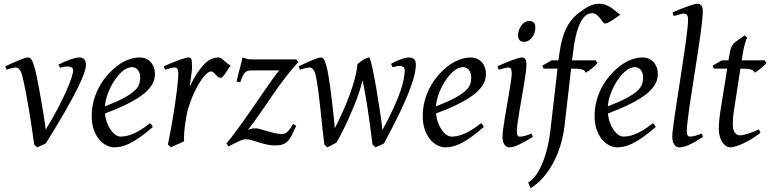

<svg xmlns="http://www.w3.org/2000/svg" viewBox="-20 -762 4088 1019"><path d="M436 -416Q436 -400.4 425.3 -369.6Q414.6 -338.9 389.6 -289.1Q364.7 -239.3 324 -168.2Q283.2 -97.2 223.1 -1Q218.8 1.5 212.9 4.2Q207 6.8 200.7 9.5Q194.3 12.2 188 15.1Q181.6 18.1 176.8 20L161.1 4.9Q157.7 -22.5 152.8 -56.4Q147.9 -90.3 142.3 -126.2Q136.7 -162.1 130.4 -198.2Q124 -234.4 118.2 -266.1Q112.3 -297.9 106.7 -323.2Q101.1 -348.6 97.2 -363.8Q93.3 -377 88.9 -384.8Q84.5 -392.6 79.8 -397Q75.2 -401.4 70.8 -402.6Q66.4 -403.8 62 -403.8Q57.1 -403.8 49.3 -402.1Q41.5 -400.4 33.7 -397.9Q24.9 -395.5 14.2 -392.1L7.8 -410.2Q28.3 -419.4 47.4 -428Q66.4 -436.5 82 -442.9Q97.7 -449.2 109.4 -453.1Q121.1 -457 127 -457Q134.3 -457 139.4 -453.9Q144.5 -450.7 148.7 -443.4Q152.8 -436 157 -424.1Q161.1 -412.1 166 -395Q169.4 -382.3 175 -355.5Q180.7 -328.6 186.8 -294.9Q192.9 -261.2 199.2 -224.9Q205.6 -188.5 210.7 -156.7Q215.8 -125 219 -102.3Q222.2 -79.6 222.2 -73.2Q258.3 -131.8 285.6 -184.1Q313 -236.3 331.3 -277.6Q349.6 -318.8 358.9 -347.7Q368.2 -376.5 368.2 -389.2Q368.2 -398.9 359.9 -404.1Q351.6 -409.2 337.9 -409.2Q329.6 -409.2 319.6 -407.5Q309.6 -405.8 298.8 -401.9L290 -418.9Q303.7 -426.3 319.6 -433.1Q335.4 -439.9 350.6 -445.3Q365.7 -450.7 378.7 -453.9Q391.6 -457 399.9 -457Q417 -457 426.5 -448.2Q436 -439.5 436 -416Z M627 -381.8Q610.8 -367.2 595.5 -346.2Q580.1 -325.2 567.6 -300.8Q555.2 -276.4 546.9 -249.8Q538.6 -223.1 536.6 -197.3Q600.6 -222.2 637.9 -242.4Q675.3 -262.7 694.3 -280.8Q713.4 -298.8 718.8 -315.4Q724.1 -332 724.1 -349.1Q724.1 -364.3 720.2 -375.2Q716.3 -386.2 710 -392.8Q703.6 -399.4 695.6 -402.6Q687.5 -405.8 679.2 -405.8Q671.4 -405.8 656.2 -400.1Q641.1 -394.5 627 -381.8ZM802.2 -371.1Q802.2 -357.4 799.1 -342.3Q795.9 -327.1 785.9 -311Q775.9 -294.9 758.1 -277.3Q740.2 -259.8 710.7 -241Q681.2 -222.2 638.7 -201.9Q596.2 -181.6 537.1 -159.7Q540 -132.3 548.6 -109.9Q557.1 -87.4 568.6 -71.3Q580.1 -55.2 593.5 -46.1Q606.9 -37.1 620.1 -37.1Q630.4 -37.1 645 -39.3Q659.7 -41.5 679 -48.8Q698.2 -56.2 722.4 -70.3Q746.6 -84.5 775.9 -107.9Q781.2 -105 785.4 -98.4Q789.6 -91.8 791 -87.9Q751 -53.2 720.2 -32Q689.5 -10.7 665.3 0.7Q641.1 12.2 621.8 16.1Q602.5 20 585 20Q568.8 20 548.3 11Q527.8 2 509.8 -17.8Q491.7 -37.6 479.2 -69.6Q466.8 -101.6 466.8 -147.9Q466.8 -186 476.1 -222.9Q485.4 -259.8 502.7 -293.7Q520 -327.6 545.4 -357.9Q570.8 -388.2 603 -413.1Q614.3 -421.9 628.4 -429.9Q642.6 -438 658 -444.1Q673.3 -450.2 689.2 -453.6Q705.1 -457 720.2 -457Q741.2 -457 756.6 -449.5Q772 -441.9 782.2 -429.7Q792.5 -417.5 797.4 -402.1Q802.2 -386.7 802.2 -371.1Z M1204.1 -415Q1198.2 -407.2 1191.2 -396Q1184.1 -384.8 1177 -374.3Q1169.9 -363.8 1163.6 -356.4Q1157.2 -349.1 1152.3 -349.1Q1143.1 -349.1 1136.5 -354.5Q1129.9 -359.9 1124.3 -366Q1118.7 -372.1 1113 -377.4Q1107.4 -382.8 1100.1 -382.8Q1087.4 -382.8 1070.6 -365.5Q1053.7 -348.1 1036.9 -320.1Q1020 -292 1004.6 -257.1Q989.3 -222.2 979 -187Q973.6 -168.5 969.5 -146.2Q965.3 -124 962.2 -100.6Q959 -77.1 957.5 -54.4Q956.1 -31.7 957 -12.2Q950.7 -8.8 941.2 -4.6Q931.6 -0.5 921.6 3.9Q911.6 8.3 902.3 12.5Q893.1 16.6 887.2 20L871.1 4.9Q878.4 -29.8 885.3 -66.9Q892.1 -104 898.2 -140.9Q904.3 -177.7 909.4 -212.9Q914.6 -248 918.2 -278.3Q921.9 -308.6 924.1 -332.5Q926.3 -356.4 926.3 -371.1Q926.3 -382.3 924.6 -388.9Q922.9 -395.5 920.2 -398.7Q917.5 -401.9 913.8 -402.8Q910.2 -403.8 906.2 -403.8Q901.4 -403.8 893.1 -402.1Q884.8 -400.4 876.5 -397.9Q866.7 -395.5 856 -392.1L849.1 -410.2Q869.6 -419.4 890.4 -428Q911.1 -436.5 929.2 -442.9Q947.3 -449.2 960.7 -453.1Q974.1 -457 980 -457Q986.8 -457 990.7 -454.6Q994.6 -452.1 996.3 -446Q998 -439.9 998.5 -429Q999 -418 999 -400.9Q999 -395.5 997.6 -382.8Q996.1 -370.1 994.1 -355.2Q992.2 -340.3 990 -325.7Q987.8 -311 986.3 -301.8Q1009.8 -350.1 1030.8 -380.4Q1051.8 -410.6 1070.6 -427.7Q1089.4 -444.8 1106.4 -450.9Q1123.5 -457 1139.2 -457Q1147.9 -457 1155 -452.1Q1162.1 -447.3 1169.4 -440.4Q1176.8 -433.6 1185.1 -426.5Q1193.4 -419.4 1204.1 -415Z M1563 -432.1Q1522.9 -388.7 1490.7 -345.9Q1458.5 -303.2 1428 -259Q1397.5 -214.8 1366 -168.7Q1334.5 -122.6 1295.9 -73.2Q1297.4 -74.2 1309.1 -77.6Q1320.8 -81.1 1335.9 -81.1Q1345.7 -81.1 1362.1 -76.4Q1378.4 -71.8 1397.9 -65.9Q1417.5 -60.1 1437.7 -55.4Q1458 -50.8 1476.1 -50.8Q1480.5 -50.8 1486.8 -52Q1493.2 -53.2 1500.5 -58.6Q1507.8 -64 1516.6 -74.7Q1525.4 -85.4 1535.2 -104L1552.2 -94.2Q1538.6 -64 1528.3 -43.9Q1518.1 -23.9 1506.1 -12Q1494.1 0 1478.5 4.9Q1462.9 9.8 1439 9.8Q1415 9.8 1393.6 4.6Q1372.1 -0.5 1353 -6.6Q1334 -12.7 1316.7 -17.8Q1299.3 -22.9 1284.2 -22.9Q1276.4 -22.9 1268.1 -20.5Q1259.8 -18.1 1249.3 -13.2Q1238.8 -8.3 1225.1 -1.2Q1211.4 5.9 1192.9 15.1L1182.1 -1Q1206.5 -30.3 1232.7 -65.7Q1258.8 -101.1 1285.2 -138.4Q1311.5 -175.8 1337.2 -213.1Q1362.8 -250.5 1385.7 -283.9Q1408.7 -317.4 1428.2 -344.5Q1447.8 -371.6 1461.9 -388.2H1314.9Q1303.2 -388.2 1295.2 -386Q1287.1 -383.8 1280.5 -377.2Q1273.9 -370.6 1268.1 -358.2Q1262.2 -345.7 1254.9 -325.2L1235.8 -329.1Q1245.1 -373 1254.2 -404.5Q1263.2 -436 1267.1 -457Q1276.4 -454.6 1287.1 -450.7Q1297.9 -446.8 1314.9 -446.8H1553.2Z M2187 -419.9Q2187 -406.7 2184.6 -389.6Q2182.1 -372.6 2175.5 -348.6Q2168.9 -324.7 2157.2 -292.7Q2145.5 -260.7 2126.7 -218.5Q2107.9 -176.3 2081.3 -122.6Q2054.7 -68.8 2018.1 -1Q2013.7 1.5 2008.1 4.2Q2002.4 6.8 1996.1 9.5Q1989.7 12.2 1983.9 15.1Q1978 18.1 1973.1 20L1957 4.9Q1953.6 -22.5 1949.5 -54.4Q1945.3 -86.4 1940.7 -119.4Q1936 -152.3 1931.2 -184.8Q1926.3 -217.3 1921.4 -246.1Q1916.5 -274.9 1911.9 -298.3Q1907.2 -321.8 1902.8 -336.9Q1902.3 -326.7 1896.5 -305.9Q1890.6 -285.2 1880.9 -257.3Q1871.1 -229.5 1857.9 -197.3Q1844.7 -165 1829.6 -131.3Q1814.5 -97.7 1798.1 -65.2Q1781.7 -32.7 1765.1 -4.9Q1760.7 -2.4 1754.6 0.7Q1748.5 3.9 1741.7 7.6Q1734.9 11.2 1728.3 14.6Q1721.7 18.1 1716.8 20L1701.2 4.9Q1697.8 -22.5 1694.1 -55.9Q1690.4 -89.4 1686.8 -124.8Q1683.1 -160.2 1679.2 -195.8Q1675.3 -231.4 1671.4 -263.2Q1667.5 -294.9 1663.3 -321Q1659.2 -347.2 1654.8 -363.8Q1651.9 -377 1647.7 -384.8Q1643.6 -392.6 1638.9 -397Q1634.3 -401.4 1629.4 -402.6Q1624.5 -403.8 1620.1 -403.8Q1615.7 -403.8 1607.9 -402.1Q1600.1 -400.4 1591.8 -397.9Q1582.5 -395.5 1571.8 -392.1L1564.9 -410.2Q1585.4 -419.4 1604 -428Q1622.6 -436.5 1637.7 -442.9Q1652.8 -449.2 1664.3 -453.1Q1675.8 -457 1682.1 -457Q1695.8 -457 1702.6 -441.2Q1709.5 -425.3 1717.8 -390.1Q1720.7 -376.5 1724.6 -351.8Q1728.5 -327.1 1732.7 -296.9Q1736.8 -266.6 1740.7 -233.6Q1744.6 -200.7 1748 -170.9Q1751.5 -141.1 1753.7 -117.2Q1755.9 -93.3 1756.8 -81.1Q1776.4 -119.1 1796.9 -164.3Q1817.4 -209.5 1834.5 -255.4Q1851.6 -301.3 1863 -344.5Q1874.5 -387.7 1877 -421.9Q1884.3 -428.2 1892.8 -434.6Q1901.4 -440.9 1909.9 -445.8Q1918.5 -450.7 1926 -453.9Q1933.6 -457 1939 -457Q1940.9 -457 1943.8 -449Q1946.8 -440.9 1950.2 -427.7Q1953.6 -414.6 1957.3 -397.2Q1960.9 -379.9 1964.4 -361.8L1971.2 -325.7Q1974.6 -307.6 1977.1 -293Q1980.5 -270 1985.1 -242.2Q1989.7 -214.4 1994.4 -185.1Q1999 -155.8 2003.2 -126.5Q2007.3 -97.2 2009.8 -71.8Q2046.4 -139.2 2069.6 -190.4Q2092.8 -241.7 2105.7 -280Q2118.7 -318.4 2123.3 -345Q2127.9 -371.6 2127.9 -390.1Q2127.9 -400.4 2120.8 -406.2Q2113.8 -412.1 2101.1 -412.1Q2094.2 -412.1 2084.5 -410.2Q2074.7 -408.2 2064 -404.8L2055.2 -422.9Q2071.8 -432.6 2086.9 -439.2Q2102.1 -445.8 2114 -449.7Q2126 -453.6 2134.3 -455.3Q2142.6 -457 2146 -457Q2154.3 -457 2161.6 -455.8Q2168.9 -454.6 2174.6 -450.7Q2180.2 -446.8 2183.6 -439.5Q2187 -432.1 2187 -419.9Z M2383.8 -381.8Q2367.7 -367.2 2352.3 -346.2Q2336.9 -325.2 2324.5 -300.8Q2312 -276.4 2303.7 -249.8Q2295.4 -223.1 2293.5 -197.3Q2357.4 -222.2 2394.8 -242.4Q2432.1 -262.7 2451.2 -280.8Q2470.2 -298.8 2475.6 -315.4Q2481 -332 2481 -349.1Q2481 -364.3 2477.1 -375.2Q2473.1 -386.2 2466.8 -392.8Q2460.4 -399.4 2452.4 -402.6Q2444.3 -405.8 2436 -405.8Q2428.2 -405.8 2413.1 -400.1Q2397.9 -394.5 2383.8 -381.8ZM2559.1 -371.1Q2559.1 -357.4 2555.9 -342.3Q2552.7 -327.1 2542.7 -311Q2532.7 -294.9 2514.9 -277.3Q2497.1 -259.8 2467.5 -241Q2438 -222.2 2395.5 -201.9Q2353 -181.6 2293.9 -159.7Q2296.9 -132.3 2305.4 -109.9Q2314 -87.4 2325.4 -71.3Q2336.9 -55.2 2350.3 -46.1Q2363.8 -37.1 2377 -37.1Q2387.2 -37.1 2401.9 -39.3Q2416.5 -41.5 2435.8 -48.8Q2455.1 -56.2 2479.2 -70.3Q2503.4 -84.5 2532.7 -107.9Q2538.1 -105 2542.2 -98.4Q2546.4 -91.8 2547.9 -87.9Q2507.8 -53.2 2477.1 -32Q2446.3 -10.7 2422.1 0.7Q2397.9 12.2 2378.7 16.1Q2359.4 20 2341.8 20Q2325.7 20 2305.2 11Q2284.7 2 2266.6 -17.8Q2248.5 -37.6 2236.1 -69.6Q2223.6 -101.6 2223.6 -147.9Q2223.6 -186 2232.9 -222.9Q2242.2 -259.8 2259.5 -293.7Q2276.9 -327.6 2302.2 -357.9Q2327.6 -388.2 2359.9 -413.1Q2371.1 -421.9 2385.3 -429.9Q2399.4 -438 2414.8 -444.1Q2430.2 -450.2 2446 -453.6Q2461.9 -457 2477.1 -457Q2498 -457 2513.4 -449.5Q2528.8 -441.9 2539.1 -429.7Q2549.3 -417.5 2554.2 -402.1Q2559.1 -386.7 2559.1 -371.1Z M2808.1 -35.2Q2785.2 -21.5 2766.8 -11.2Q2748.5 -1 2733.4 6.1Q2718.3 13.2 2706.1 16.6Q2693.8 20 2683.1 20Q2666.5 20 2656.7 4.6Q2647 -10.7 2647 -37.1Q2647 -51.8 2650.6 -78.9Q2654.3 -106 2659.7 -138.9Q2665 -171.9 2671.4 -207.8Q2677.7 -243.7 2683.1 -276.1Q2688.5 -308.6 2692.1 -333.7Q2695.8 -358.9 2695.8 -371.1Q2695.8 -382.3 2694.3 -388.9Q2692.9 -395.5 2690.4 -398.7Q2688 -401.9 2684.1 -402.8Q2680.2 -403.8 2675.8 -403.8Q2671.9 -403.8 2663.8 -402.1Q2655.8 -400.4 2647.5 -397.9Q2638.2 -395.5 2627 -392.1L2620.1 -410.2Q2640.6 -419.4 2660.9 -428Q2681.2 -436.5 2698.7 -442.9Q2716.3 -449.2 2729.5 -453.1Q2742.7 -457 2749 -457Q2762.7 -457 2768.3 -447.8Q2773.9 -438.5 2773.9 -416Q2773.9 -401.9 2770.3 -374.3Q2766.6 -346.7 2760.7 -312.5Q2754.9 -278.3 2748.5 -241Q2742.2 -203.6 2736.3 -169.4Q2730.5 -135.3 2726.8 -107.7Q2723.1 -80.1 2723.1 -65.9Q2723.1 -50.8 2726.3 -43.9Q2729.5 -37.1 2737.8 -37.1Q2752.9 -37.1 2766.8 -41Q2780.8 -44.9 2800.8 -53.2ZM2821.3 -616.2Q2821.3 -602.5 2817.1 -589.1Q2813 -575.7 2805.2 -564.7Q2797.4 -553.7 2786.1 -546.9Q2774.9 -540 2761.2 -540Q2746.1 -540 2737.8 -548.8Q2729.5 -557.6 2729.5 -574.2Q2729.5 -587.4 2733.9 -600.8Q2738.3 -614.3 2746.1 -625.5Q2753.9 -636.7 2764.9 -643.8Q2775.9 -650.9 2789.6 -650.9Q2804.7 -650.9 2813 -641.8Q2821.3 -632.8 2821.3 -616.2Z M3272.9 -685.1Q3262.7 -677.7 3251 -669.2Q3239.3 -660.6 3228 -653.6Q3216.8 -646.5 3207.3 -641.8Q3197.8 -637.2 3191.9 -637.2Q3185.5 -637.2 3179.2 -645.8Q3172.9 -654.3 3165 -664.6Q3157.2 -674.8 3147 -683.3Q3136.7 -691.9 3123 -691.9Q3104.5 -691.9 3090.3 -680.9Q3076.2 -669.9 3065.4 -651.6Q3054.7 -633.3 3046.9 -609.6Q3039.1 -585.9 3033.7 -560.5Q3028.3 -535.2 3024.9 -510.3Q3021.5 -485.4 3019 -464.8L3016.1 -441.9H3141.1L3150.9 -428.2Q3146 -421.4 3137.7 -413.3Q3129.4 -405.3 3120.1 -397.9Q3110.8 -390.6 3102.3 -384.5Q3093.8 -378.4 3088.9 -376Q3086.4 -382.8 3081.3 -387Q3076.2 -391.1 3067.4 -393.6Q3058.6 -396 3045.4 -397Q3032.2 -397.9 3014.2 -397.9H3011.2L2976.1 -94.2Q2969.7 -40.5 2954.3 9.5Q2939 59.6 2915.8 102.8Q2892.6 146 2862.3 180.4Q2832 214.8 2795.9 236.8L2783.2 206.1Q2807.6 192.4 2827.4 163.1Q2847.2 133.8 2862.1 95.7Q2877 57.6 2886.7 14.9Q2896.5 -27.8 2900.9 -67.9L2939 -397.9H2865.2L2857.9 -413.1L2907.2 -441.9H2943.8Q2948.7 -481 2955.3 -517.1Q2961.9 -553.2 2973.9 -585.4Q2985.8 -617.7 3005.6 -645.8Q3025.4 -673.8 3056.2 -696.8Q3069.3 -706.1 3081.5 -714.4Q3093.8 -722.7 3106.4 -729Q3119.1 -735.4 3132.6 -738.8Q3146 -742.2 3161.1 -742.2Q3182.6 -742.2 3200 -734.1Q3217.3 -726.1 3231 -716.1Q3244.6 -706.1 3255.1 -696.8Q3265.6 -687.5 3272.9 -685.1Z M3295.9 -381.8Q3279.8 -367.2 3264.4 -346.2Q3249 -325.2 3236.6 -300.8Q3224.1 -276.4 3215.8 -249.8Q3207.5 -223.1 3205.6 -197.3Q3269.5 -222.2 3306.9 -242.4Q3344.2 -262.7 3363.3 -280.8Q3382.3 -298.8 3387.7 -315.4Q3393.1 -332 3393.1 -349.1Q3393.1 -364.3 3389.2 -375.2Q3385.3 -386.2 3378.9 -392.8Q3372.6 -399.4 3364.5 -402.6Q3356.4 -405.8 3348.1 -405.8Q3340.3 -405.8 3325.2 -400.1Q3310.1 -394.5 3295.9 -381.8ZM3471.2 -371.1Q3471.2 -357.4 3468 -342.3Q3464.8 -327.1 3454.8 -311Q3444.8 -294.9 3427 -277.3Q3409.2 -259.8 3379.6 -241Q3350.1 -222.2 3307.6 -201.9Q3265.1 -181.6 3206.1 -159.7Q3209 -132.3 3217.5 -109.9Q3226.1 -87.4 3237.5 -71.3Q3249 -55.2 3262.5 -46.1Q3275.9 -37.1 3289.1 -37.1Q3299.3 -37.1 3314 -39.3Q3328.6 -41.5 3347.9 -48.8Q3367.2 -56.2 3391.4 -70.3Q3415.5 -84.5 3444.8 -107.9Q3450.2 -105 3454.3 -98.4Q3458.5 -91.8 3460 -87.9Q3419.9 -53.2 3389.2 -32Q3358.4 -10.7 3334.2 0.7Q3310.1 12.2 3290.8 16.1Q3271.5 20 3253.9 20Q3237.8 20 3217.3 11Q3196.8 2 3178.7 -17.8Q3160.6 -37.6 3148.2 -69.6Q3135.7 -101.6 3135.7 -147.9Q3135.7 -186 3145 -222.9Q3154.3 -259.8 3171.6 -293.7Q3189 -327.6 3214.4 -357.9Q3239.7 -388.2 3272 -413.1Q3283.2 -421.9 3297.4 -429.9Q3311.5 -438 3326.9 -444.1Q3342.3 -450.2 3358.2 -453.6Q3374 -457 3389.2 -457Q3410.2 -457 3425.5 -449.5Q3440.9 -441.9 3451.2 -429.7Q3461.4 -417.5 3466.3 -402.1Q3471.2 -386.7 3471.2 -371.1Z M3710.9 -35.2Q3687 -20 3668.7 -9.5Q3650.4 1 3635.5 7.6Q3620.6 14.2 3607.9 17.1Q3595.2 20 3583 20Q3569.3 20 3558.6 5.4Q3547.9 -9.3 3547.9 -38.1Q3547.9 -50.3 3551.5 -79.6Q3555.2 -108.9 3561 -149.4Q3566.9 -189.9 3574.5 -238.5Q3582 -287.1 3589.8 -337.9Q3597.7 -388.7 3605.2 -438.5Q3612.8 -488.3 3618.7 -531.2Q3624.5 -574.2 3628.2 -607.2Q3631.8 -640.1 3631.8 -657.2Q3631.8 -668.5 3629.6 -675Q3627.4 -681.6 3624 -684.8Q3620.6 -688 3616 -689Q3611.3 -689.9 3606.9 -689.9Q3603 -689.9 3594.5 -687.7Q3585.9 -685.5 3577.6 -683.1Q3567.9 -680.2 3556.2 -676.8L3548.8 -695.8Q3569.3 -705.1 3590.1 -713.4Q3610.8 -721.7 3628.7 -728Q3646.5 -734.4 3660.2 -738.3Q3673.8 -742.2 3680.2 -742.2Q3693.8 -742.2 3701.9 -733.4Q3710 -724.6 3710 -702.1Q3710 -683.1 3706.3 -649.4Q3702.6 -615.7 3696.8 -572.5Q3690.9 -529.3 3683.1 -479.7Q3675.3 -430.2 3667.5 -379.4Q3659.7 -328.6 3651.9 -279.5Q3644 -230.5 3638.2 -188.5Q3632.3 -146.5 3628.7 -114.5Q3625 -82.5 3625 -65.9Q3625 -49.3 3629.6 -43.2Q3634.3 -37.1 3642.1 -37.1Q3653.3 -37.1 3668.2 -41Q3683.1 -44.9 3705.1 -53.2Z M4016.1 -57.1Q3992.2 -38.6 3968.3 -24.2Q3944.3 -9.8 3922.9 0Q3901.4 9.8 3884 14.9Q3866.7 20 3856 20Q3843.8 20 3832.8 12.7Q3821.8 5.4 3813.2 -7.6Q3804.7 -20.5 3799.8 -38.6Q3794.9 -56.6 3794.9 -78.1Q3794.9 -87.4 3795.4 -96.7Q3795.9 -106 3796.6 -116Q3797.4 -126 3798.6 -137.2Q3799.8 -148.4 3801.8 -162.1L3839.4 -397.9H3769L3761.7 -413.1L3811 -441.9H3846.2L3849.1 -459Q3852.1 -479 3855.2 -492.2Q3858.4 -505.4 3862.5 -514.2Q3866.7 -522.9 3871.6 -528.6Q3876.5 -534.2 3882.8 -539.1L3932.1 -574.2L3945.8 -562Q3942.4 -557.6 3938.5 -546.4Q3935.1 -536.6 3930.4 -518.6Q3925.8 -500.5 3920.9 -470.2L3916.5 -441.9H4038.1L4047.9 -428.2Q4043 -421.4 4034.4 -413.3Q4025.9 -405.3 4016.6 -397.9Q4007.3 -390.6 3998.8 -384.5Q3990.2 -378.4 3985.8 -376Q3982.9 -382.8 3977.8 -387Q3972.7 -391.1 3963.9 -393.6Q3955.1 -396 3942.1 -397Q3929.2 -397.9 3911.1 -397.9H3909.7L3875 -173.8Q3873.5 -164.6 3872.3 -154.1Q3871.1 -143.6 3870.4 -134Q3869.6 -124.5 3869.4 -116.2Q3869.1 -107.9 3869.1 -103Q3869.1 -72.8 3880.1 -58.3Q3891.1 -43.9 3904.8 -43.9Q3921.9 -43.9 3946.5 -51.3Q3971.2 -58.6 4007.8 -75.2Z"/></svg>

Font: Gentium Plus Eur
Style: Italic
Weight: 400
Italic angle: -8°
Designer: J. Victor Gaultney, Annie Olsen, Iska Routamaa, Becca Hirsbrunner
Foundry: SIL International
Version: Version 5.000